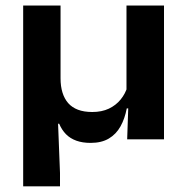

<svg xmlns="http://www.w3.org/2000/svg" viewBox="-20 -505 676 696"><path d="M574.5 -485V0H441L445.5 -132L438.5 -146V-485ZM199.5 -221Q199.5 -192 206.5 -169.5Q213.5 -147 227.2 -131.2Q241 -115.5 262.8 -107.2Q284.5 -99 314.5 -99Q349 -99 374.8 -111.2Q400.5 -123.5 417.5 -144.5Q434.5 -165.5 442 -191L462 -112H439.5Q432.5 -75 416.8 -46.8Q401 -18.5 374.5 -2.8Q348 13 308.5 13Q279 13 256.8 5Q234.5 -3 219.2 -18.5Q204 -34 194.5 -56.5H190.5L197.5 122V170.5H64V-485H199.5Z"/></svg>

Font: AnekLatin_SemiExpandedSemiBold
Style: Regular
Weight: 600
Width: 6
Designer: Yesha Goshar
Foundry: Ek Type
Version: Version 1.003